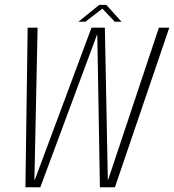

<svg xmlns="http://www.w3.org/2000/svg" viewBox="-20 -792 736 812"><path d="M87.5 0H150.5L390 -644.5H391.5L402.5 0H466L696 -675H652L437.5 -32H436L423.5 -675H367L127.5 -32H125.5L139 -675H97ZM311.5 -700H341L413 -755.5L465.5 -700H494L429.5 -771.5H400Z"/></svg>

Font: Anybody SemiCondensed ExtraLight
Style: Italic
Weight: 250
Width: 4
Italic angle: -10°
Version: Version 1.113;gftools[0.9.25]